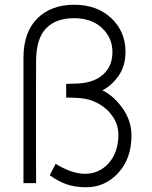

<svg xmlns="http://www.w3.org/2000/svg" viewBox="-20 -766 635 803"><path d="M337.9 17.1Q293 16.6 258.8 4.9Q224.6 -6.8 188 -33.2L212.9 -81.1Q240.2 -63 273.2 -51Q306.2 -39.1 335 -39.1Q395.5 -39.1 435.3 -84.5Q475.1 -129.9 475.1 -203.1Q475.1 -244.1 451.4 -278.8Q427.7 -313.5 390.4 -333.5Q353 -353.5 311 -356Q284.7 -357.9 256.8 -357.9V-415Q263.2 -415.5 283.9 -416Q304.7 -416.5 311 -417Q375.5 -421.4 412.8 -455.8Q450.2 -490.2 450.2 -548.8Q450.2 -607.9 406.5 -648.9Q362.8 -689.9 290 -689.9Q213.4 -689.9 172.4 -647.2Q131.3 -604.5 130.9 -509.8Q129.9 -266.1 130.9 0H78.1V-524.9Q78.6 -631.8 136.2 -689Q193.8 -746.1 290 -746.1Q386.2 -746.1 445.6 -689.9Q504.9 -633.8 504.9 -548.8Q504.9 -491.2 476.6 -450Q448.2 -408.7 408.2 -388.2Q456.5 -364.7 493.2 -312.5Q529.8 -260.3 529.8 -199.2Q529.8 -102.1 473.9 -42Q418 18.1 337.9 17.1Z"/></svg>

Font: Kreadon Light
Style: Regular
Weight: 300
Designer: kohakuno
Foundry: StudioGnu
Version: Version 1.000;Glyphs 3.1.2 (3151)